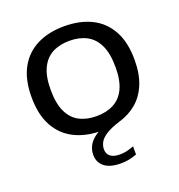

<svg xmlns="http://www.w3.org/2000/svg" viewBox="-144 -722 982 1054"><g transform="rotate(-20 347.0 -195.0)"><path d="M384.5 212Q321 212 288.5 186.2Q256 160.5 256 116Q256 90 267.2 66.5Q278.5 43 303.8 22.8Q329 2.5 371 -13.5L369 7.5H347Q256 7.5 188.5 -25.8Q121 -59 83.5 -126.8Q46 -194.5 46 -297Q46 -400 83.5 -467.8Q121 -535.5 188.8 -569Q256.5 -602.5 347 -602.5Q438 -602.5 505.8 -569Q573.5 -535.5 610.8 -467.5Q648 -399.5 648 -297Q648 -215.5 624 -156.8Q600 -98 556.5 -61Q513 -24 453.5 -6.5Q400.5 10 371.8 28.5Q343 47 332.2 67Q321.5 87 321.5 107.5Q321.5 134.5 340.2 149.2Q359 164 396.5 164Q415 164 434 159.8Q453 155.5 477.5 146.5V194Q456 202.5 433 207.2Q410 212 384.5 212ZM347 -77.5Q405 -77.5 447.5 -99.8Q490 -122 513 -170Q536 -218 536 -295Q536 -374.5 512.8 -423.5Q489.5 -472.5 447 -495Q404.5 -517.5 347 -517.5Q289.5 -517.5 247.2 -495.5Q205 -473.5 181.8 -425.5Q158.5 -377.5 158.5 -300Q158.5 -220 181.5 -171Q204.5 -122 246.8 -99.8Q289 -77.5 347 -77.5Z"/></g></svg>

Font: Encode Sans SC SemiExpanded Medium
Style: Regular
Weight: 500
Width: 6
Designer: Multiple Designers
Foundry: Impallari Type
Version: Version 3.002